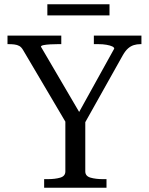

<svg xmlns="http://www.w3.org/2000/svg" viewBox="-20 -876 695 896"><path d="M285 -328 297 -288 88 -642Q80 -656 70 -661.5Q60 -667 47 -668.5Q34 -670 20 -670H15V-710H266V-670H250Q233 -670 214.5 -669Q196 -668 183.5 -665.5Q171 -663 171 -658L362 -332L338 -333L513 -649Q513 -655 503.5 -659.5Q494 -664 477 -667Q460 -670 439 -670H418V-710H640V-670H635Q619 -670 604.5 -665.5Q590 -661 577.5 -650Q565 -639 553 -618L368 -288L378 -328V-76Q378 -54 402.5 -47Q427 -40 461 -40H477V0H186V-40H202Q237 -40 261 -47Q285 -54 285 -76ZM201 -856H491V-804H201Z"/></svg>

Font: Roboto Serif 72pt
Style: Regular
Weight: 400
Designer: Greg Gazdowicz
Foundry: Commercial Type
Version: Version 1.008